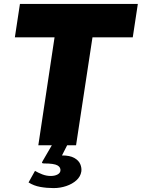

<svg xmlns="http://www.w3.org/2000/svg" viewBox="-20 -743 725 982"><path d="M254 219Q219 219 185.8 213Q152.5 207 126 190L159 131Q175 140.5 196.2 148.8Q217.5 157 239 157Q259.5 157 273.2 150Q287 143 289 131Q291.5 113 274 103Q256.5 93 206 93Q198.5 93 195.8 91Q193 89 198 81L248 -5H326L297 52Q337.5 52 360 64.8Q382.5 77.5 390.5 96.5Q398.5 115.5 396 134Q392 160 371 179Q350 198 319 208.5Q288 219 254 219ZM176 0 259 -552H56L82 -723H685L659 -552H453L369 0Z"/></svg>

Font: Public Sans Thin Black
Style: Italic
Weight: 900
Italic angle: -8°
Version: Version 2.001